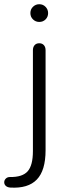

<svg xmlns="http://www.w3.org/2000/svg" viewBox="-68 -697 321 910"><path d="M-48 167Q-48 157 -40.5 149.5Q-33 142 -21 142Q38 143 63 115Q88 87 88 19V-459Q88 -474 96 -483Q104 -492 118 -492Q132 -492 140 -483Q148 -474 148 -459V15Q148 111 106.5 154Q65 197 -19 192Q-33 191 -40.5 184Q-48 177 -48 167ZM76 -635Q76 -653 88.5 -665Q101 -677 118 -677Q136 -677 148 -664.5Q160 -652 160 -635Q160 -617 148 -605Q136 -593 118 -593Q101 -593 88.5 -605Q76 -617 76 -635Z"/></svg>

Font: SN Pro Light
Style: Regular
Weight: 300
Designer: Tobias Whetton
Foundry: Supernotes
Version: Version 1.002